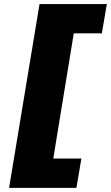

<svg xmlns="http://www.w3.org/2000/svg" viewBox="-20 -747 539 932"><path d="M24.1 164.8 171.9 -727.3H498.6L474.4 -585.2H338.1L238.6 22.7H375L350.9 164.8Z"/></svg>

Font: Karasuma Gothic
Style: Italic
Weight: 900
Italic angle: -9.39999°
Designer: Rasmus Andersson / Ryoko Nishizuka
Foundry: Genbu
Version: Version 1.00